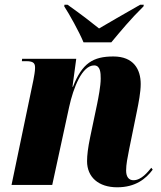

<svg xmlns="http://www.w3.org/2000/svg" viewBox="-20 -786 686 816"><path d="M335 -606H453C493 -654 535 -705 590 -759L591 -766H576C503 -725 441 -688 401 -665C370 -690 329 -722 267 -766H254L253 -759C274 -727 316 -652 335 -606ZM478 10C556 10 600 -26 629 -65L623 -73C608 -55 581 -20 547 -20C528 -20 516 -34 516 -61C516 -88 522 -116 529 -152L562 -314C569 -349 578 -394 578 -429C578 -491 548 -546 462 -546C376 -546 329 -518 290 -417H288L304 -536H74L73 -526H92C126 -526 129 -514 129 -497C129 -483 125 -462 122 -446L29 0H202L274 -332C292 -414 329 -508 380 -508C407 -508 408 -476 408 -452C408 -420 398 -370 393 -345L363 -202C354 -159 350 -126 350 -101C350 -33 399 10 478 10Z"/></svg>

Font: Noto Serif Display Condensed Black
Style: Italic
Weight: 900
Width: 3
Italic angle: -12°
Designer: Monotype Design Team
Foundry: Monotype Imaging Inc.
Version: Version 2.009